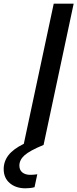

<svg xmlns="http://www.w3.org/2000/svg" viewBox="-100 -785 419 1040"><path d="M-80 131Q-80 89 -54 55.5Q-28 22 29 -6L191 -765H299L136 0Q61 31 33 56Q5 81 5 112Q5 136 21 149Q37 162 64 162Q81 162 102 159L87 229Q65 235 38 235Q-14 235 -47 207Q-80 179 -80 131Z"/></svg>

Font: Application Medium
Style: Italic
Weight: 500
Italic angle: -12°
Designer: Wei Huang
Foundry: Wei Huang
Version: Version 0.012